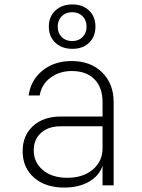

<svg xmlns="http://www.w3.org/2000/svg" viewBox="-20 -835 640 865"><path d="M269 10Q184 10 133 -35Q82 -80 82 -154Q82 -225 129 -267.5Q176 -310 253 -310H442V-375Q442 -441 405.5 -478Q369 -515 303 -515Q248 -515 207.5 -485Q167 -455 159 -405H109Q119 -475 172 -517.5Q225 -560 303 -560Q388 -560 440 -509Q492 -458 492 -375V0H442V-88Q427 -43 381 -16.5Q335 10 269 10ZM283 -34Q354 -34 398 -71Q442 -108 442 -167V-266H252Q198 -266 165 -236.5Q132 -207 132 -158Q132 -103 173.5 -68.5Q215 -34 283 -34ZM306 -615Q259 -615 229.5 -642.5Q200 -670 200 -715Q200 -760 229.5 -787.5Q259 -815 306 -815Q353 -815 381.5 -787.5Q410 -760 410 -715Q410 -670 381.5 -642.5Q353 -615 306 -615ZM305 -650Q334 -650 352 -668Q370 -686 370 -715Q370 -744 352 -762Q334 -780 305 -780Q276 -780 258 -762Q240 -744 240 -715Q240 -686 258 -668Q276 -650 305 -650Z"/></svg>

Font: NKDuy Mono Thin
Style: Regular
Weight: 100
Monospace: yes
Designer: NKDuy
Foundry: NKDuy
Version: Version 2.251; ttfautohint (v1.8.4.7-5d5b)